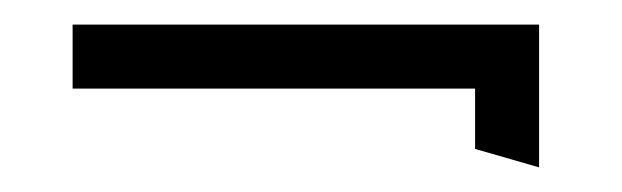

<svg xmlns="http://www.w3.org/2000/svg" viewBox="-20 -336 505 156"><path d="M39 -264H366V-215L418 -200V-316H39Z"/></svg>

Font: Charger Sport
Style: ExLitNrw
Weight: 200
Designer: Jasper
Foundry: Cannot Into Space Fonts
Version: Version 1.1